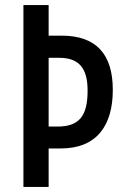

<svg xmlns="http://www.w3.org/2000/svg" viewBox="-20 -827 490 754"><path d="M423 -474C423 -613 359 -687 222 -687H171V-807H72V-93H171V-244H219C359 -244 423 -333 423 -474ZM206 -330H171V-600H212C289 -600 324 -561 324 -471C324 -374 293 -330 206 -330Z"/></svg>

Font: Noto Sans Kannada UI ExtraCondensed Medium
Style: Regular
Weight: 500
Width: 2
Designer: Jelle Bosma - Monotype Design Team
Foundry: Monotype Imaging Inc.
Version: Version 2.005